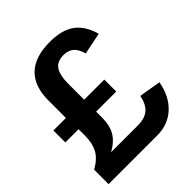

<svg xmlns="http://www.w3.org/2000/svg" viewBox="-194 -821 943 943"><g transform="rotate(-45 278.0 -349.0)"><path d="M545.9 -177.2Q530.8 -93.3 479.5 -46.6Q428.2 0 354.5 0H15.6V-100.1Q65.4 -128.4 83.7 -163.6Q102.1 -198.7 102.1 -250V-294.9H10.3V-377.9H97.2V-499Q97.2 -597.2 149.4 -647.7Q201.7 -698.2 305.2 -698.2Q387.7 -698.2 435.1 -664.6Q482.4 -630.9 503.9 -556.2L390.1 -533.2Q379.9 -570.8 359.9 -587.9Q339.8 -605 307.6 -605Q263.2 -605 243.7 -576.9Q224.1 -548.8 224.1 -487.8V-377.9H363.8V-294.9H224.1V-251Q224.1 -200.7 204.1 -165Q184.1 -129.4 135.3 -102.1H320.8Q371.6 -102.1 397.7 -126.2Q423.8 -150.4 432.1 -196.3Z"/></g></svg>

Font: TypoPRO Liberation Sans
Style: Bold
Weight: 700
Designer: Steve Matteson
Foundry: Ascender Corporation
Version: Version 2.00.1